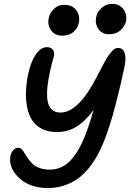

<svg xmlns="http://www.w3.org/2000/svg" viewBox="-20 -980 684 986"><path d="M539.1 -804.2Q505.4 -804.2 486.1 -830.1Q466.8 -856 474.1 -893.1Q480 -921.4 503.2 -940.7Q526.4 -960 555.2 -960Q594.7 -960 614.3 -932.1Q633.8 -904.3 627 -870.1Q621.6 -845.2 598.9 -824.7Q576.2 -804.2 539.1 -804.2ZM298.8 -796.9Q262.7 -796.9 242.9 -823.2Q223.1 -849.6 230 -886.2Q236.8 -916 258.1 -935.5Q279.3 -955.1 308.1 -955.1Q352.1 -955.1 372.1 -927.2Q392.1 -899.4 384.8 -862.8Q378.9 -834.5 357.2 -815.7Q335.4 -796.9 298.8 -796.9ZM224.1 -14.2Q186.5 -14.2 153.8 -23.9Q121.1 -33.7 98.4 -49.8Q75.7 -65.9 59.6 -86.2Q43.5 -106.4 36.9 -127.9Q30.3 -149.4 32.2 -168.9Q33.7 -189.9 45.4 -205.6Q57.1 -221.2 74.2 -221.2Q83.5 -221.2 92 -212.9Q100.6 -204.6 106.9 -192.1Q113.3 -179.7 124.3 -165Q135.3 -150.4 147.9 -137.9Q160.6 -125.5 183.3 -117.2Q206.1 -108.9 234.9 -108.9Q295.4 -108.9 338.1 -152.1Q380.9 -195.3 414.1 -275.9Q438 -335.4 460.9 -416Q418.5 -357.9 373.3 -329.8Q328.1 -301.8 272 -301.8Q228 -301.8 196 -317.9Q164.1 -334 146 -361.3Q127.9 -388.7 119.9 -426.8Q111.8 -464.8 113.3 -506.8Q114.7 -548.8 124 -596.2Q136.7 -659.2 162.6 -698.5Q188.5 -737.8 221.2 -737.8Q242.2 -737.8 251.5 -724.6Q260.7 -711.4 256.8 -691.9Q255.9 -688.5 246.8 -655Q237.8 -621.6 233.9 -598.1Q227.1 -565.4 223.9 -538.3Q220.7 -511.2 221.9 -485.1Q223.1 -459 230.2 -441.2Q237.3 -423.3 252.4 -412.6Q267.6 -401.9 291 -401.9Q383.3 -401.9 479 -588.9Q481.9 -594.7 487.8 -606Q499 -627.9 504.9 -638.9Q510.7 -649.9 520.8 -668Q530.8 -686 537.6 -695.3Q544.4 -704.6 553 -714.8Q561.5 -725.1 569.3 -729.5Q577.1 -733.9 585 -733.9Q612.3 -733.9 620.6 -706.5Q628.9 -679.2 618.2 -631.8Q601.1 -548.3 572.5 -438.5Q543.9 -328.6 514.2 -254.9Q497.6 -213.9 479 -180.2Q460.4 -146.5 434.3 -114.7Q408.2 -83 378.2 -61.5Q348.1 -40 308.6 -27.1Q269 -14.2 224.1 -14.2Z"/></svg>

Font: Shantell Sans Bouncy
Style: Italic
Weight: 500
Italic angle: -11.31°
Designer: Stephen Nixon, Anya Danilova, Shantell Martin
Foundry: Arrow Type
Version: Version 1.006;[9816181b4]